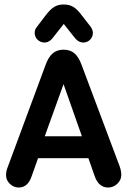

<svg xmlns="http://www.w3.org/2000/svg" viewBox="-20 -828 569 858"><path d="M375 -121 402 -44Q420 10 463 10Q487 10 504.5 -7Q522 -24 522 -46Q522 -64 515 -84L345 -537Q332 -573 313 -589.5Q294 -606 264 -606Q235 -606 215.5 -589.5Q196 -573 183 -536L14 -80Q10 -70 8.5 -61.5Q7 -53 7 -45Q7 -23 24 -6.5Q41 10 64 10Q105 10 122 -42L150 -121ZM346 -219H180L264 -452ZM265 -721 310 -664Q329 -638 352 -638Q370 -638 382.5 -650.5Q395 -663 395 -681Q395 -695 384 -710L345 -760Q325 -787 307 -797.5Q289 -808 264 -808Q240 -808 222 -797Q204 -786 183 -758L145 -708Q135 -696 135 -681Q135 -663 148 -650.5Q161 -638 179 -638Q202 -638 220 -664Z"/></svg>

Font: Beiruti
Style: Bold
Weight: 700
Designer: Arlette Boutros
Foundry: Boutros
Version: Version 1.41